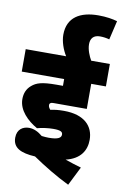

<svg xmlns="http://www.w3.org/2000/svg" viewBox="-108 -956 727 1146"><g transform="rotate(10 255.0 -382.5)"><path d="M245 -182C290 -182 302 -174 302 -157C302 -138 284 -125 227 -125C215 -125 201 -126 184 -128C158 -150 130 -163 102 -163C66 -163 30 -143 30 -91C30 -29 79 -6 166 -1C236 47 314 94 390 131L447 17C419 9 383 -2 349 -14C438 -35 470 -92 470 -155C470 -237 414 -299 289 -299C253 -299 233 -296 207 -291C200 -300 195 -307 195 -318C195 -322 196 -326 199 -328C203 -333 209 -334 224 -334H421V-486H510V-622H397C383 -646 367 -683 367 -717C367 -751 384 -774 424 -774C444 -774 464 -771 481 -766L508 -881C481 -889 441 -896 393 -896C283 -896 206 -852 206 -746C206 -705 223 -657 245 -622H0V-486H257V-445H219C129 -445 97 -434 69 -410C43 -388 32 -359 32 -325C32 -258 88 -203 148 -169C178 -177 215 -182 245 -182Z"/></g></svg>

Font: Noto Sans Devanagari UI SemiCondensed Black
Style: Regular
Weight: 900
Width: 4
Designer: Jelle Bosma - Monotype Design Team
Foundry: Monotype Imaging Inc.
Version: Version 2.004